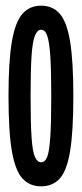

<svg xmlns="http://www.w3.org/2000/svg" viewBox="-20 -647 290 678"><path d="M125 11Q85 11 59.5 -16.5Q34 -44 22 -113Q10 -182 10 -308Q10 -431 22 -500.5Q34 -570 59.5 -598.5Q85 -627 125 -627Q166 -627 191 -598.5Q216 -570 227.5 -500.5Q239 -431 239 -308Q239 -182 227.5 -113Q216 -44 191 -16.5Q166 11 125 11ZM125 -74Q139 -74 146.5 -92.5Q154 -111 157.5 -161.5Q161 -212 161 -308Q161 -400 157.5 -450.5Q154 -501 146.5 -521.5Q139 -542 125 -542Q112 -542 103.5 -521.5Q95 -501 91.5 -450.5Q88 -400 88 -308Q88 -212 91.5 -161.5Q95 -111 103.5 -92.5Q112 -74 125 -74Z"/></svg>

Font: Inconsolata UltraCondensed ExtraBold
Style: Regular
Weight: 800
Width: 1
Monospace: yes
Designer: Raph Levien, Cyreal, Brenton Simpson
Foundry: Raph Levien, Cyreal, Google
Version: Version 3.001; ttfautohint (v1.8.2.53-6de2)